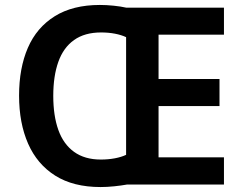

<svg xmlns="http://www.w3.org/2000/svg" viewBox="-20 -745 980 775"><path d="M383 -725Q410 -725 439 -722Q468 -719 490 -714H884V-605H620V-426H866V-317H620V-110H884V0H492Q470 4 441 7Q412 10 386 10Q276 10 203 -36Q130 -82 93.5 -165Q57 -248 57 -359Q57 -470 92.5 -552Q128 -634 201 -679.5Q274 -725 383 -725ZM388 -614Q322 -614 279 -583.5Q236 -553 215.5 -495.5Q195 -438 195 -358Q195 -278 215.5 -220.5Q236 -163 279 -132Q322 -101 387 -101Q417 -101 443.5 -106Q470 -111 489 -120V-595Q470 -604 444 -609Q418 -614 388 -614Z"/></svg>

Font: Noto Sans Syriac Eastern SemiBold
Style: Regular
Weight: 600
Designer: Patrick Giasson and the Monotype Design Team
Foundry: Monotype Imaging Inc.
Version: Version 3.001